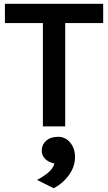

<svg xmlns="http://www.w3.org/2000/svg" viewBox="-20 -669 572 1016"><path d="M176 283Q209 266 234.5 245Q260 224 268 196Q240 191 220.5 173.5Q201 156 201 126.5Q201 97 224 76Q247 55 287 55Q327 55 352 86Q377 117 377 162Q377 235 311 295Q290 314 264 327ZM6 -547V-649H526V-547H325V0H207V-547Z"/></svg>

Font: Karmilla
Style: Bold
Weight: 700
Designer: Jonathan Pinhorn
Version: Version 1.000